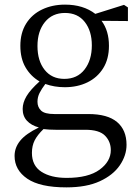

<svg xmlns="http://www.w3.org/2000/svg" viewBox="-20 -548 600 830"><path d="M258 -207Q314 -207 345.5 -247.5Q377 -288 377 -352Q377 -414 346.5 -453Q316 -492 261 -492Q206 -492 174 -452.5Q142 -413 142 -349Q142 -285 173 -246Q204 -207 258 -207ZM349 13H221Q192 13 168 10Q142 35 130 58.5Q118 82 118 113Q118 168 159 194.5Q200 221 268 221Q362 221 410.5 185.5Q459 150 459 101Q459 64 434 38.5Q409 13 349 13ZM533 -516V-457L419 -458Q451 -415 451 -350Q451 -293 426 -253Q401 -213 358 -192Q315 -171 260 -171Q215 -171 176 -185Q160 -164 151 -146Q142 -128 142 -108Q142 -85 157.5 -70Q173 -55 215 -55H362Q445 -55 486 -20.5Q527 14 527 78Q527 124 498 166.5Q469 209 411.5 235.5Q354 262 267 262Q153 262 98 224.5Q43 187 43 126Q43 90 67.5 60Q92 30 148 3Q115 -6 96.5 -26Q78 -46 78 -77Q78 -104 94.5 -132Q111 -160 151 -196Q113 -218 90.5 -256.5Q68 -295 68 -350Q68 -406 93 -446Q118 -486 162 -507Q206 -528 261 -528Q340 -528 392 -488L516 -527Z"/></svg>

Font: Shippori Mincho TTF
Style: Regular
Weight: 400
Version: Version 2.100